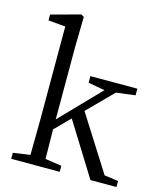

<svg xmlns="http://www.w3.org/2000/svg" viewBox="-117 -874 811 960"><g transform="rotate(15 289.0 -394.0)"><path d="M32.2 0V-31.2L120.1 -43.9Q122.1 -159.2 122.1 -222.7V-709L33.2 -716.8V-747.1L184.6 -788.1L199.2 -779.3L196.3 -628.9V-248L393.6 -452.1L307.6 -467.8V-502H550.8V-467.8L452.1 -455.1L324.2 -326.2L504.9 -41L577.1 -31.2V0H442.4L272.5 -273.4L196.3 -196.3Q196.3 -141.6 198.2 -43.9L283.2 -31.2V0Z"/></g></svg>

Font: Bpmf Zihi Box R
Style: R
Weight: 400
Foundry: But Ko
Version: Version 1.320